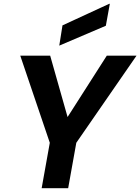

<svg xmlns="http://www.w3.org/2000/svg" viewBox="-20 -994 741 1014"><path d="M200 0 243 -240 87 -700H245L338 -372L335 -373L544 -700H701L383 -240L340 0ZM293 -753 310 -860 557 -974H560L539 -858Z"/></svg>

Font: DM Sans 36pt ExtraBold
Style: Italic
Weight: 800
Italic angle: -10°
Designer: Colophon Foundry, Jonny Pinhorn
Foundry: Colophon Foundry
Version: Version 4.004;gftools[0.9.30]